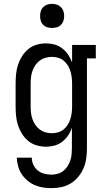

<svg xmlns="http://www.w3.org/2000/svg" viewBox="-20 -753 540 996"><path d="M247 223Q224 223 202 219.5Q180 216 159.5 207Q139 198 121.5 183Q104 168 92 149.5Q80 131 74 109Q68 87 67 65H145Q145 84 153 101.5Q161 119 175.5 131Q190 143 209 148Q228 153 247 153Q263 153 279 148.5Q295 144 308 134Q321 124 330 110Q339 96 344.5 80Q350 64 351.5 47.5Q353 31 353 15V-91Q346 -69 333.5 -50.5Q321 -32 303 -18Q285 -4 263 2Q241 8 219 8Q194 8 170 1Q146 -6 127 -21.5Q108 -37 94.5 -58.5Q81 -80 73.5 -103Q66 -126 63.5 -150.5Q61 -175 61 -200V-320Q61 -345 63.5 -369.5Q66 -394 73.5 -417Q81 -440 94.5 -461.5Q108 -483 127 -498.5Q146 -514 170 -521Q194 -528 219 -528Q241 -528 263 -522Q285 -516 303 -502Q321 -488 333.5 -469.5Q346 -451 354 -429V-520H477V-450H431V15Q431 41 427.5 67.5Q424 94 414 118Q404 142 387 163Q370 184 347.5 198Q325 212 299 217.5Q273 223 247 223ZM249 -62Q265 -62 281 -66.5Q297 -71 310 -81.5Q323 -92 331.5 -106Q340 -120 345 -135.5Q350 -151 352 -167.5Q354 -184 354 -200V-320Q354 -336 352 -352.5Q350 -369 345 -384.5Q340 -400 331.5 -414Q323 -428 310 -438.5Q297 -449 281 -453.5Q265 -458 249 -458Q232 -458 216 -453.5Q200 -449 186.5 -439Q173 -429 163.5 -415Q154 -401 148.5 -385.5Q143 -370 141 -353.5Q139 -337 139 -320V-200Q139 -183 141 -166.5Q143 -150 148.5 -134.5Q154 -119 163.5 -105Q173 -91 186.5 -81Q200 -71 216 -66.5Q232 -62 249 -62ZM250 -608Q237 -608 225 -611.5Q213 -615 204 -624Q195 -633 191.5 -645Q188 -657 188 -670Q188 -683 191.5 -695Q195 -707 204 -716Q213 -725 225 -729Q237 -733 250 -733Q263 -733 275 -729Q287 -725 296 -716Q305 -707 309 -695Q313 -683 313 -670Q313 -657 309 -645Q305 -633 296 -624Q287 -615 275 -611.5Q263 -608 250 -608Z"/></svg>

Font: Iosevka Gothic
Style: Regular
Weight: 400
Monospace: yes
Designer: Belleve Invis
Foundry: Belleve Invis
Version: Version 15.5.1; ttfautohint (v1.8.4)